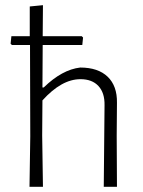

<svg xmlns="http://www.w3.org/2000/svg" viewBox="-20 -722 553 742"><path d="M94 0 97 -195 96 -548H26L21 -553L24 -582H95V-697L146 -702L145 -582H296L301 -577L298 -548H145L144 -384H149Q220 -453 290 -461Q359 -461 396 -425.5Q433 -390 432 -325L431 -197L432 0H381L384 -315Q385 -363 360.5 -389.5Q336 -416 291 -416Q218 -416 144 -334L143 -198L146 0Z"/></svg>

Font: Alegreya Sans Light
Style: Regular
Weight: 300
Designer: Juan Pablo del Peral
Foundry: Huerta Tipografica
Version: Version 2.007